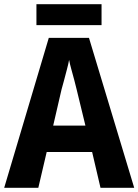

<svg xmlns="http://www.w3.org/2000/svg" viewBox="-20 -897 661 917"><path d="M460 0 420 -171H203L163 0H0L213 -716H405L621 0ZM346 -470Q341 -491 334.5 -515.5Q328 -540 321 -565Q314 -590 310 -611Q307 -593 299.5 -565Q292 -537 285 -510Q278 -483 274 -470L234 -297H388ZM465 -877V-777H154V-877Z"/></svg>

Font: Noto Sans Bengali SemiCondensed
Style: Bold
Weight: 700
Width: 4
Designer: Jelle Bosma - Monotype Design Team
Foundry: Monotype Imaging Inc.
Version: Version 2.003